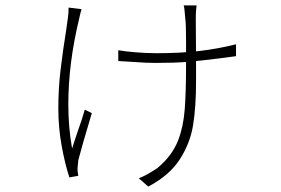

<svg xmlns="http://www.w3.org/2000/svg" viewBox="-20 -609 1040 711"><path d="M705 -541 706 -396V-308Q706 -213 695 -145.5Q684 -78 645.5 -18.5Q607 41 529 82L494 51Q518 43 562 14Q617 -31 640 -90Q659 -140 664 -203Q669 -266 669 -373V-457Q669 -522 666 -541Q663 -584 660 -589H708Q707 -581 706 -569Q705 -557 705 -541ZM560 -412Q648 -412 717 -420Q786 -428 854 -445V-401Q821 -397 802 -394Q723 -384 675 -380Q627 -376 559 -376Q520 -376 484 -379L418 -383V-423Q439 -419 480 -415.5Q521 -412 560 -412ZM272 -535Q233 -372 233 -223Q233 -136 247 -59Q253 -79 270 -129Q283 -164 294 -203L320 -190Q281 -60 270 -16Q267 11 267 15Q267 27 270 42L237 48Q221 0 208.5 -68Q196 -136 196 -208Q196 -279 204 -348Q212 -417 225 -497L231 -540Q234 -556 234 -581L282 -575Q278 -563 272 -535Z"/></svg>

Font: Merged Yaku Han JP ExtraLight
Style: Regular
Weight: 250
Designer: Ryoko NISHIZUKA 西塚涼子 (kana, bopomofo & ideographs); Paul D. Hunt (Latin, Greek & Cyrillic); Sandoll Communications 산돌커뮤니
Foundry: Adobe
Version: Version 2.004